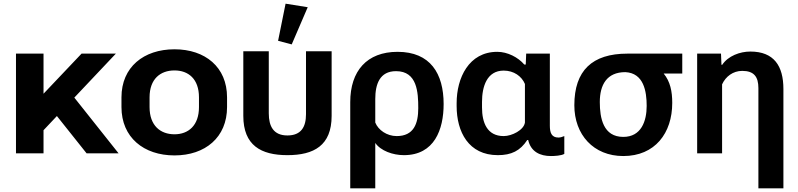

<svg xmlns="http://www.w3.org/2000/svg" viewBox="-20 -829 4312 1038"><path d="M606.4 -539.1H420.9L215.3 -322.3V-539.1H66.4V0H215.3V-125L287.6 -201.7L448.2 0H621.1L381.8 -301.3Z M923.3 11.2C1089.4 11.2 1207.5 -86.4 1207.5 -250V-302.7C1207.5 -466.3 1089.4 -562.5 923.3 -562.5C756.8 -562.5 636.7 -466.3 636.7 -302.7V-250C636.7 -86.4 756.8 11.2 923.3 11.2ZM923.3 -103C847.2 -103 788.6 -149.9 788.6 -250V-302.7C788.6 -402.3 847.2 -448.2 923.3 -448.2C998.5 -448.2 1055.7 -402.3 1055.7 -302.7V-250C1055.7 -150.4 998.5 -103 923.3 -103Z M1533.7 9.8C1676.8 9.8 1772.9 -42 1772.9 -202.6V-551.8H1634.3V-211.4C1634.3 -142.6 1607.9 -96.7 1533.7 -96.7C1458.5 -96.7 1433.1 -146.5 1433.1 -216.3V-551.8H1295.4V-202.6C1295.4 -43 1391.1 9.8 1533.7 9.8ZM1557.1 -588.9 1643.6 -790 1523.9 -809.1 1483.4 -608.4Z M1873.5 189H2008.8V-56.2C2038.1 -13.7 2104 9.8 2163.6 9.8C2328.6 9.8 2378.4 -128.9 2378.4 -266.6C2378.4 -431.2 2306.6 -548.8 2129.4 -548.8C1963.4 -548.8 1873.5 -445.3 1873.5 -276.9ZM2124.5 -93.3C2071.8 -93.3 2024.9 -126 2008.8 -166.5V-293.5C2008.8 -374 2032.7 -444.3 2121.1 -444.3C2235.8 -444.3 2241.2 -329.6 2241.2 -244.1C2241.2 -160.6 2216.8 -93.3 2124.5 -93.3Z M2671.4 9.8C2744.6 9.8 2792.5 -13.7 2830.6 -72.3H2835.4C2850.1 -8.3 2899.9 14.6 2958.5 14.6C2977.5 14.6 3015.1 12.7 3030.8 2.9V-93.3C3020 -88.9 3009.8 -85.4 2999 -85.4C2960.9 -85.4 2952.6 -113.3 2952.6 -149.4V-539.1H2824.7L2822.3 -480H2814.5C2780.8 -519.5 2723.6 -548.8 2668.5 -548.8C2514.2 -548.8 2448.7 -407.2 2448.7 -271.5V-255.9C2448.7 -116.2 2513.2 9.8 2671.4 9.8ZM2703.1 -93.3C2612.8 -93.3 2585.9 -167 2585.9 -248V-278.3C2585.9 -359.9 2611.8 -447.3 2703.1 -447.3C2757.8 -447.3 2800.3 -417 2817.9 -375V-166.5C2812 -126 2747.6 -93.3 2703.1 -93.3Z M3349.6 14.6C3521 14.6 3614.3 -109.4 3614.3 -272.5C3614.3 -335.4 3603.5 -388.2 3567.9 -431.6H3668.5V-539.1H3372.1C3181.2 -539.1 3085 -447.3 3085 -259.8C3085 -101.1 3188.5 14.6 3349.6 14.6ZM3349.6 -88.9C3241.2 -88.9 3222.7 -190.4 3222.7 -277.3C3222.7 -370.1 3260.3 -439 3360.8 -439C3460.4 -434.1 3476.1 -335 3476.1 -256.3C3476.1 -174.3 3446.8 -88.9 3349.6 -88.9Z M4080.1 189H4215.3V-347.7C4215.3 -472.7 4164.1 -550.3 4036.6 -550.3C3980.5 -550.3 3916.5 -526.9 3884.3 -478.5H3880.4L3877.9 -539.1H3749V0H3883.8V-373C3903.3 -415.5 3942.9 -445.8 3992.7 -445.8C4055.7 -445.8 4080.1 -414.6 4080.1 -352.5Z"/></svg>

Font: Winston
Style: Bold
Weight: 700
Designer: Vernon Adams, Kim Jin-seong, David Berlow, Cristiano Sobral
Foundry: The Winston Project Authors
Version: Version 3.004